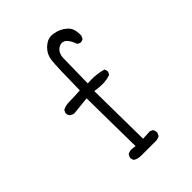

<svg xmlns="http://www.w3.org/2000/svg" viewBox="-203 -816 906 906"><g transform="rotate(-45 250.0 -363.5)"><path d="M208.5 -13.2H303.7Q314.9 -14.6 324.7 -20.5L331.5 -34.7Q332 -36.1 332 -37.6Q332 -49.8 326.2 -59.1L312.5 -65.9L264.2 -63.5L260.3 -385.3L274.9 -383.3Q293.9 -380.9 310.1 -380.9Q342.3 -380.9 364.3 -390.1L370.6 -402.8Q371.1 -404.3 371.1 -407.2Q371.1 -410.2 369.9 -414.6Q368.7 -418.9 366.2 -423.3Q330.6 -433.6 290 -433.6Q284.2 -433.6 264.2 -432.6Q266.1 -572.8 267.1 -599.1Q268.6 -632.3 291 -647.5Q301.8 -654.3 312.5 -654.3Q325.7 -654.3 336.4 -644Q351.1 -628.4 361.3 -599.1L373.5 -593.3Q375 -592.8 376 -592.8Q387.2 -592.8 395 -598.1L401.9 -612.8Q402.3 -617.7 402.3 -622.1Q402.3 -661.6 380.9 -681.6Q354.5 -706.5 316.9 -712.4Q309.6 -713.9 304.2 -713.9Q287.1 -713.9 273.4 -707Q261.2 -700.7 249 -689Q225.1 -664.6 221.2 -632.3Q216.3 -592.8 214.4 -436Q172.4 -433.1 141.6 -433.1Q117.2 -433.1 97.7 -422.9L91.3 -409.7Q90.8 -408.2 90.8 -406.7Q90.8 -405.3 91.1 -403.3Q91.3 -401.4 91.8 -398.9Q92.3 -396.5 93.3 -394.5Q94.7 -390.6 97.2 -387.2Q106.9 -379.4 119.1 -377.4L210.4 -386.7L214.4 -64L199.2 -65.9Q194.3 -66.9 190.9 -66.9Q187.5 -66.9 183.6 -66.7Q179.7 -66.4 174.6 -64.7Q169.4 -63 164.6 -60.1L157.7 -46.4Q157.2 -44.9 157.2 -41.3Q157.2 -37.6 158.7 -32.7Q160.2 -27.8 163.1 -23.4Q180.2 -13.2 202.1 -13.2Q205.1 -13.2 208.5 -13.2Z"/></g></svg>

Font: NaikaiFont
Style: ExtraLight
Weight: 200
Version: Version 1.89